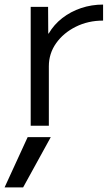

<svg xmlns="http://www.w3.org/2000/svg" viewBox="-50 -550 490 840"><path d="M51.1 270H-30L71 50H172.1ZM84.3 0V-520H160.4L161.1 -403.4H163.1Q186.1 -442.7 222.6 -471Q259.1 -499.3 304.9 -514.7Q350.7 -530 401 -530V-459.9Q335.4 -459.9 281.4 -432.9Q227.4 -405.9 195.6 -361Q163.7 -316 163.7 -260V0Z"/></svg>

Font: M PLUS 1 Thin
Style: Regular
Weight: 100
Designer: Coji Morishita
Foundry: UNDERFOREST DESIGN
Version: Version 1.001